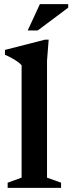

<svg xmlns="http://www.w3.org/2000/svg" viewBox="-20 -909 350 929"><path d="M207.5 -49.5 275.5 -25V0H17V-25L84.5 -49.5V-593Q77.5 -601.5 66 -609.8Q54.5 -618 39 -626.8Q23.5 -635.5 4 -644V-667.5L197.5 -717H215.5L207.5 -615ZM114 -761.5 173 -889H310V-872L162.5 -761.5Z"/></svg>

Font: Newsreader 16pt 16pt SemiBold
Style: Regular
Weight: 600
Version: Version 1.003